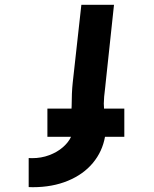

<svg xmlns="http://www.w3.org/2000/svg" viewBox="-20 -570 640 800"><path d="M113.5 89Q152 89 185.2 76.5Q218.5 64 242 43.5Q265.5 23 276 0H177.5V-117.5H278Q278.5 -120.5 278.5 -127.5Q278.5 -183 283 -225.5L319 -550H455L420 -222.5L418.5 -207.5Q412.5 -161.5 412.5 -138.5Q412.5 -125.5 413.5 -117.5H498V0H417.5Q406.5 61.5 367 109Q327.5 156.5 263 183.2Q198.5 210 116.5 210L99.5 209.5V88.5Q104.5 89 113.5 89Z"/></svg>

Font: JuliaMono ExtraBold
Style: Regular
Weight: 800
Monospace: yes
Designer: cormullion
Foundry: corm
Version: Version 0.055; ttfautohint (v1.8.4)